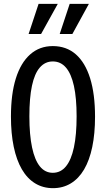

<svg xmlns="http://www.w3.org/2000/svg" viewBox="-20 -970 552 1000"><path d="M256 10Q204 10 163 -15Q122 -40 94 -88Q66 -136 51.5 -205.5Q37 -275 37 -363Q37 -480 62.5 -561.5Q88 -643 137 -686.5Q186 -730 255 -730Q326 -730 375 -687Q424 -644 449.5 -562Q475 -480 475 -362Q475 -274 460.5 -204.5Q446 -135 418 -87.5Q390 -40 349 -15Q308 10 256 10ZM255 -70Q296 -70 323.5 -103.5Q351 -137 365 -202.5Q379 -268 379 -364Q379 -459 365 -522.5Q351 -586 323.5 -618Q296 -650 255 -650Q215 -650 187.5 -618.5Q160 -587 146.5 -523.5Q133 -460 133 -364Q133 -268 147 -202Q161 -136 188 -103Q215 -70 255 -70ZM194 -793H129L181 -950H281ZM357 -793H291L343 -950H443Z"/></svg>

Font: Instrument Sans Condensed Medium
Style: Regular
Weight: 500
Width: 3
Designer: Rodrigo Fuenzalida
Foundry: fragTYPE
Version: Version 1.000;gftools[0.9.28]